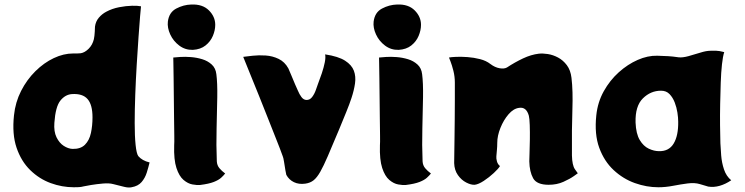

<svg xmlns="http://www.w3.org/2000/svg" viewBox="-20 -816 3301 851"><path d="M593 -124Q610 -104 643 -96Q638 -75 630.5 -51Q623 -27 607.5 -9Q592 9 563 14Q550 17 530 12Q510 7 482 0Q464 -5 436 -2.5Q408 0 383.5 4Q359 8 351 10Q340 13 329 13.5Q318 14 307 14Q255 14 204.5 -4.5Q154 -23 114 -62Q74 -101 53.5 -161Q33 -221 42 -305Q48 -363 73.5 -413Q99 -463 137 -500.5Q175 -538 218.5 -558.5Q262 -579 304 -579Q313 -579 321.5 -579Q330 -579 338 -580Q356 -583 373 -600Q390 -617 396 -642Q399 -656 400 -675Q401 -694 401 -698Q404 -721 418 -737.5Q432 -754 451 -764Q477 -778 508 -784Q539 -790 565.5 -790.5Q592 -791 605 -788Q604 -782 601 -745Q598 -708 594 -652Q590 -596 586 -529.5Q582 -463 579.5 -396Q577 -329 577 -271Q577 -213 581 -174Q585 -135 593 -124ZM221 -272Q218 -233 230.5 -207.5Q243 -182 262.5 -169.5Q282 -157 301 -156Q337 -155 356.5 -174.5Q376 -194 383 -226.5Q390 -259 390 -296Q390 -352 368 -377Q346 -402 299 -399Q269 -397 247.5 -370Q226 -343 221 -272Z M835 -595Q801 -594 774.5 -614Q748 -634 734.5 -663.5Q721 -693 724 -720Q729 -761 761 -778Q793 -795 828 -796Q878 -798 906 -770Q934 -742 934 -706Q934 -682 923.5 -657Q913 -632 891 -614.5Q869 -597 835 -595ZM941 -101Q942 -83 952.5 -70.5Q963 -58 978 -47Q971 -38 960 -28Q949 -18 927.5 -9.5Q906 -1 866 4Q853 5 833 1.5Q813 -2 793.5 -18.5Q774 -35 762 -71.5Q750 -108 752 -172Q753 -183 752.5 -215Q752 -247 751.5 -291Q751 -335 750.5 -382Q750 -429 749.5 -469.5Q749 -510 748.5 -535.5Q748 -561 748 -561Q757 -562 778.5 -563.5Q800 -565 826 -563Q852 -561 876.5 -553.5Q901 -546 918.5 -530Q936 -514 939 -487Q944 -449 943 -385.5Q942 -322 940 -247.5Q938 -173 941 -101Z M1421 -575Q1480 -566 1509.5 -547Q1539 -528 1548.5 -502.5Q1558 -477 1553.5 -446Q1549 -415 1538 -382Q1530 -357 1514.5 -319Q1499 -281 1482.5 -241Q1466 -201 1452 -169Q1438 -137 1433 -124Q1414 -80 1399.5 -54.5Q1385 -29 1370 -17Q1355 -5 1333 -2Q1305 2 1283 -8.5Q1261 -19 1249 -41Q1248 -43 1245 -61Q1242 -79 1239 -98.5Q1236 -118 1233 -124Q1222 -155 1204.5 -198.5Q1187 -242 1167.5 -292Q1148 -342 1128.5 -390Q1109 -438 1093 -477.5Q1077 -517 1067.5 -540.5Q1058 -564 1058 -564Q1073 -566 1100 -569Q1127 -572 1157.5 -570Q1188 -568 1215 -555Q1242 -542 1258 -513Q1263 -503 1271.5 -481.5Q1280 -460 1288 -442Q1294 -430 1300.5 -414Q1307 -398 1316 -386Q1325 -374 1337 -373Q1353 -372 1363.5 -386Q1374 -400 1380 -417.5Q1386 -435 1389 -443Q1398 -466 1406.5 -491.5Q1415 -517 1419.5 -539.5Q1424 -562 1421 -575Z M1747 -595Q1713 -594 1686.5 -614Q1660 -634 1646.5 -663.5Q1633 -693 1636 -720Q1641 -761 1673 -778Q1705 -795 1740 -796Q1790 -798 1818 -770Q1846 -742 1846 -706Q1846 -682 1835.5 -657Q1825 -632 1803 -614.5Q1781 -597 1747 -595ZM1853 -101Q1854 -83 1864.5 -70.5Q1875 -58 1890 -47Q1883 -38 1872 -28Q1861 -18 1839.5 -9.5Q1818 -1 1778 4Q1765 5 1745 1.5Q1725 -2 1705.5 -18.5Q1686 -35 1674 -71.5Q1662 -108 1664 -172Q1665 -183 1664.5 -215Q1664 -247 1663.5 -291Q1663 -335 1662.5 -382Q1662 -429 1661.5 -469.5Q1661 -510 1660.5 -535.5Q1660 -561 1660 -561Q1669 -562 1690.5 -563.5Q1712 -565 1738 -563Q1764 -561 1788.5 -553.5Q1813 -546 1830.5 -530Q1848 -514 1851 -487Q1856 -449 1855 -385.5Q1854 -322 1852 -247.5Q1850 -173 1853 -101Z M2515 -127Q2516 -83 2528.5 -65.5Q2541 -48 2541 -48Q2541 -48 2523.5 -35.5Q2506 -23 2477 -10Q2448 3 2412 3Q2359 3 2343 -26Q2327 -55 2326 -101Q2326 -109 2327 -136Q2328 -163 2328.5 -197.5Q2329 -232 2328 -261.5Q2327 -291 2324 -303Q2313 -343 2281 -338Q2256 -335 2234 -309.5Q2212 -284 2198 -249Q2184 -214 2184 -183Q2184 -167 2182.5 -151.5Q2181 -136 2180 -123Q2179 -114 2182.5 -101Q2186 -88 2196 -80Q2189 -68 2168.5 -49Q2148 -30 2124.5 -14.5Q2101 1 2084 3Q2068 4 2046.5 -7Q2025 -18 2009.5 -40Q1994 -62 1993 -93Q1993 -101 1993.5 -130Q1994 -159 1994.5 -200Q1995 -241 1995.5 -287Q1996 -333 1996 -376Q1996 -419 1996 -450Q1996 -477 1989.5 -502.5Q1983 -528 1976.5 -544.5Q1970 -561 1970 -561Q1979 -563 2001.5 -564Q2024 -565 2052 -563Q2080 -561 2107.5 -554Q2135 -547 2154 -532Q2174 -517 2194.5 -513.5Q2215 -510 2227 -517Q2262 -540 2298 -557Q2334 -574 2368 -578Q2385 -580 2408 -576.5Q2431 -573 2453.5 -561Q2476 -549 2492.5 -527Q2509 -505 2513 -471Q2520 -413 2517 -329.5Q2514 -246 2515 -127Z M3173 -181Q3174 -159 3176.5 -127Q3179 -95 3189 -65Q3199 -35 3221 -17Q3196 0 3170 7.5Q3144 15 3119 11Q3112 9 3104 6.5Q3096 4 3082 0Q3059 -7 3028 -3Q2997 1 2963.5 7.5Q2930 14 2898 14Q2846 14 2794 -4.5Q2742 -23 2700 -62Q2658 -101 2636 -161Q2614 -221 2623 -305Q2629 -363 2656 -411.5Q2683 -460 2722.5 -495.5Q2762 -531 2806.5 -550.5Q2851 -570 2893 -569Q2925 -568 2942.5 -567Q2960 -566 2988 -562Q3005 -560 3031 -567Q3057 -574 3083.5 -582.5Q3110 -591 3129 -591Q3158 -592 3170 -589.5Q3182 -587 3190 -585Q3184 -567 3180 -531Q3176 -495 3174.5 -449.5Q3173 -404 3172 -355Q3171 -306 3171.5 -261Q3172 -216 3173 -181ZM2797 -273Q2799 -223 2815.5 -195.5Q2832 -168 2855.5 -157Q2879 -146 2901 -146Q2945 -145 2966 -180Q2987 -215 2986 -277Q2986 -294 2982.5 -317Q2979 -340 2970.5 -362Q2962 -384 2947.5 -399Q2933 -414 2910 -414Q2864 -414 2829.5 -380Q2795 -346 2797 -273Z"/></svg>

Font: Potta One
Style: Regular
Weight: 400
Designer: 108,108go
Foundry: Font Zone 108
Version: Version 1.000